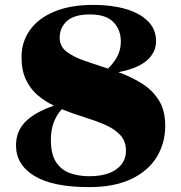

<svg xmlns="http://www.w3.org/2000/svg" viewBox="-20 -750 740 785"><path d="M362.5 -730Q436.5 -730 494 -713.2Q551.5 -696.5 584.8 -663.5Q618 -630.5 618 -582Q618 -535 579.8 -502.2Q541.5 -469.5 464 -455Q513.5 -437 557.2 -410.5Q601 -384 628.2 -342Q655.5 -300 655.5 -236Q655.5 -164.5 620.5 -107.5Q585.5 -50.5 516.2 -17.8Q447 15 343.5 15Q195.5 15 120.5 -30.8Q45.5 -76.5 45.5 -155.5Q45.5 -213.5 83.8 -252.2Q122 -291 200.5 -318Q163.5 -335.5 133.5 -361.2Q103.5 -387 85.8 -424.8Q68 -462.5 68 -516.5Q68 -578 101.8 -626.2Q135.5 -674.5 201.2 -702.2Q267 -730 362.5 -730ZM224 -596Q224 -560.5 252.2 -538.8Q280.5 -517 325.8 -501.5Q371 -486 421.5 -469.5Q444 -491 459 -518.2Q474 -545.5 474 -580Q474 -629 443.2 -660Q412.5 -691 348.5 -691Q283.5 -691 253.8 -664Q224 -637 224 -596ZM188 -179Q188 -118.5 209.8 -86.2Q231.5 -54 267.2 -41.8Q303 -29.5 344 -29.5Q417 -29.5 456 -58.2Q495 -87 495 -133Q495 -173.5 471.2 -198.5Q447.5 -223.5 408.8 -240.2Q370 -257 323.8 -271.2Q277.5 -285.5 232.5 -303.5Q211 -280 199.5 -249Q188 -218 188 -179Z"/></svg>

Font: Newsreader 72pt ExtraBold
Style: Regular
Weight: 800
Designer: Hugues Gentile
Foundry: Production Type
Version: Version 1.003; ttfautohint (v1.8.3)